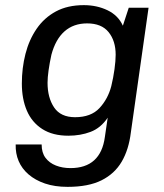

<svg xmlns="http://www.w3.org/2000/svg" viewBox="-20 -541 640 747"><path d="M243 186Q193 186 155 173Q117 160 91 137.5Q65 115 52.5 85.5Q40 56 41 21H142Q142 53 157 73Q172 93 197.5 103Q223 113 254 113Q313 113 346.5 82.5Q380 52 388 -8L399 -83Q372 -43 332.5 -28Q293 -13 246 -13Q185 -13 144.5 -39Q104 -65 84.5 -110.5Q65 -156 65 -216Q65 -276 79 -331Q93 -386 122.5 -429Q152 -472 197.5 -496.5Q243 -521 306 -521Q357 -521 398.5 -501Q440 -481 458 -441L481 -511H558L489 -25Q481 41 453.5 88Q426 135 375 160.5Q324 186 243 186ZM272 -85Q334 -85 367 -120.5Q400 -156 413 -206Q421 -239 425.5 -272Q430 -305 430 -328Q430 -382 402.5 -416Q375 -450 319 -450Q266 -450 231 -419Q196 -388 180 -328Q173 -296 169 -267.5Q165 -239 165 -219Q165 -161 190.5 -123Q216 -85 272 -85Z"/></svg>

Font: Chivo Mono
Style: Italic
Weight: 400
Italic angle: -8.05°
Monospace: yes
Version: Version 1.008